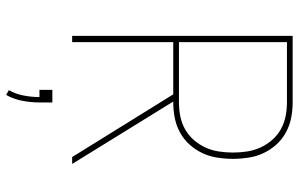

<svg xmlns="http://www.w3.org/2000/svg" viewBox="-198 -578 995 640"><g transform="rotate(90 300.0 -257.5)"><path d="M99 0V-735H321Q347 -735 372.5 -730Q398 -725 421 -712.5Q444 -700 461.5 -680.5Q479 -661 490 -637.5Q501 -614 505 -588Q509 -562 509 -536Q509 -510 505 -484Q501 -458 490 -434.5Q479 -411 461.5 -391.5Q444 -372 421 -359.5Q398 -347 372.5 -342Q347 -337 321 -337H318L526 0H503L294 -337H120V0ZM120 -356H321Q344 -356 367 -360.5Q390 -365 410.5 -376.5Q431 -388 446.5 -406Q462 -424 471.5 -445Q481 -466 484.5 -489.5Q488 -513 488 -536Q488 -559 484.5 -582.5Q481 -606 471.5 -627Q462 -648 446.5 -666Q431 -684 410.5 -695.5Q390 -707 367 -711.5Q344 -716 321 -716H120ZM296 220 280 211Q293 188 298 161.5Q303 135 303 109H279V66H321V109Q321 137 315.5 166Q310 195 296 220Z"/></g></svg>

Font: Iosevka SS04 Thin Extended
Style: Regular
Weight: 100
Width: 7
Monospace: yes
Designer: Belleve Invis
Foundry: Belleve Invis
Version: Version 19.0.0; ttfautohint (v1.8.4)